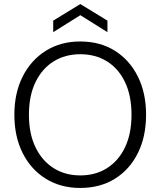

<svg xmlns="http://www.w3.org/2000/svg" viewBox="-20 -917 793 949"><path d="M376 12Q280 12 206.5 -33.5Q133 -79 92 -160.5Q51 -242 51 -350Q51 -457 92 -538.5Q133 -620 206.5 -666Q280 -712 376 -712Q475 -712 548 -666Q621 -620 661.5 -538.5Q702 -457 702 -350Q702 -242 661.5 -160.5Q621 -79 548 -33.5Q475 12 376 12ZM377 -50Q452 -50 509 -86Q566 -122 598 -189Q630 -256 630 -350Q630 -444 598 -511Q566 -578 509 -613.5Q452 -649 377 -649Q302 -649 245 -613.5Q188 -578 155.5 -511Q123 -444 123 -350Q123 -256 155.5 -189Q188 -122 245 -86Q302 -50 377 -50ZM243 -758V-815L377 -897L511 -815V-758L377 -842Z"/></svg>

Font: DM Sans 10pt Light
Style: Regular
Weight: 300
Version: Version 4.004;gftools[0.9.30]